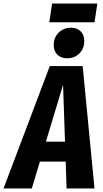

<svg xmlns="http://www.w3.org/2000/svg" viewBox="-67 -1067 584 1087"><path d="M310 0 305 -152H159L113 0H-47L215 -693H401L468 0ZM193 -265H301L290 -587ZM237 -812Q237 -854 265 -882Q293 -910 333 -910Q370 -910 390 -889.5Q410 -869 410 -835Q410 -792 382.5 -764.5Q355 -737 314 -737Q278 -737 257.5 -757.5Q237 -778 237 -812ZM468 -941H212L228 -1047H484Z"/></svg>

Font: Fira Sans Extra Condensed
Style: Bold Italic
Weight: 700
Width: 3
Italic angle: -8°
Designer: Carrois Corporate & Edenspiekermann AG
Foundry: Carrois Corporate GbR & Edenspiekermann AG
Version: Version 4.203